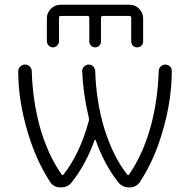

<svg xmlns="http://www.w3.org/2000/svg" viewBox="-20 -820 807 818"><path d="M238.3 -752Q231.4 -752 231.4 -744.1V-644.5Q231.4 -633.8 223.6 -626Q215.8 -618.2 205.6 -618.2Q195.3 -618.2 187.5 -626Q179.7 -633.8 179.7 -644.5V-742.2Q179.7 -765.6 196.8 -782.7Q213.9 -799.8 237.3 -799.8H532.2Q555.7 -799.8 572.8 -782.7Q589.8 -765.6 589.8 -742.2V-643.6Q589.8 -632.8 582.5 -625.5Q575.2 -618.2 564.5 -618.2Q553.7 -618.2 546.4 -625.5Q539.1 -632.8 539.1 -643.6V-744.1Q539.1 -752 531.2 -752H418Q410.2 -752 410.2 -744.1V-642.6Q410.2 -632.8 402.8 -625.5Q395.5 -618.2 385.3 -618.2Q375 -618.2 367.7 -625.5Q360.4 -632.8 360.4 -642.6V-744.1Q360.4 -752 353.5 -752ZM242.2 -77.1Q246.1 -71.3 251 -77.1Q320.3 -165 358.4 -304.7Q360.4 -311.5 358.4 -318.4Q334 -419.9 330.1 -517.6Q330.1 -528.3 338.4 -536.6Q346.7 -544.9 357.9 -544.9Q369.1 -544.9 377.4 -536.6Q385.7 -528.3 385.7 -516.6Q389.6 -389.6 423.8 -274.4Q461.9 -152.3 521.5 -77.1Q526.4 -71.3 530.3 -77.1Q588.9 -162.1 622.1 -281.2Q652.3 -392.6 656.2 -517.6Q656.2 -528.3 664.6 -536.6Q672.9 -544.9 684.1 -544.9Q695.3 -544.9 704.1 -537.1Q711.9 -529.3 711.9 -517.6Q711.9 -391.6 671.9 -257.8Q637.7 -138.7 576.2 -44.9Q560.5 -21.5 531.2 -21.5Q501 -21.5 483.4 -43.9Q423.8 -120.1 387.7 -222.7Q386.7 -224.6 384.8 -224.6Q382.8 -224.6 382.8 -222.7Q347.7 -123 286.1 -43.9Q268.6 -21.5 238.8 -21.5Q209 -21.5 193.4 -44.9Q132.8 -138.7 97.7 -257.8Q57.6 -392.6 57.6 -516.6Q57.6 -528.3 66.4 -536.1Q74.2 -544.9 86.4 -544.9Q98.6 -544.9 106.9 -536.6Q115.2 -528.3 115.2 -516.6Q119.1 -392.6 149.4 -281.2Q182.6 -162.1 242.2 -77.1Z"/></svg>

Font: irohamaru Light
Style: Regular
Weight: 200
Designer: [Source Han Sans]
Ryoko NISHIZUKA  (kana & ideographs); Paul D. Hunt (Latin, Greek & Cyrillic); Wenlong ZHANG  (bopomofo
Version: Version 1.01